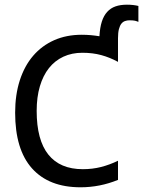

<svg xmlns="http://www.w3.org/2000/svg" viewBox="-20 -795 613 823"><path d="M485.8 -23.9V-106C462.4 -94.6 438.3 -85.7 413.6 -79.3C388.8 -73 362.6 -69.8 335 -69.8C269.9 -69.8 220.6 -90.7 187.3 -132.3C153.9 -174 137.2 -236.5 137.2 -319.8C137.2 -359.2 141.8 -394.3 150.9 -425C160 -455.8 173 -481.9 189.9 -503.2C206.9 -524.5 227.5 -540.8 251.7 -552C276 -563.2 303.1 -568.8 333 -568.8C362.6 -568.8 389.6 -565.5 414.1 -558.8C438.5 -552.2 462.4 -542.5 485.8 -529.8V-631.3C485.8 -647 487.1 -659.8 489.7 -669.9C492.4 -680 495.8 -687.8 500.2 -693.4C504.6 -698.9 509.8 -702.7 515.9 -704.8C521.9 -706.9 528.2 -708 534.7 -708C540.2 -708 544.9 -707.8 548.8 -707.5C552.7 -707.2 556.1 -706.7 558.8 -706.1C561.6 -705.4 564 -704.7 566.2 -703.9C568.3 -703 570.6 -702.1 573.2 -701.2V-769.5C566.4 -771.2 559.1 -772.5 551.3 -773.4C543.5 -774.4 534.3 -774.9 523.9 -774.9C505.4 -774.9 489.1 -772.5 475.1 -767.6C461.1 -762.7 449.2 -754.9 439.5 -744.1C429.7 -733.4 422 -719.5 416.5 -702.4C411 -685.3 407.6 -664.4 406.2 -639.6C394.2 -641.6 381.9 -643.1 369.4 -644.3C356.9 -645.4 343.8 -646 330.1 -646C286.5 -646 247.1 -638.2 211.9 -622.6C176.8 -606.9 146.8 -584.7 122.1 -555.9C97.3 -527.1 78.3 -492 64.9 -450.7C51.6 -409.3 44.9 -363.1 44.9 -312C44.9 -206.5 69.1 -126.9 117.4 -73C165.8 -19.1 235 7.8 325.2 7.8C380.5 7.8 434.1 -2.8 485.8 -23.9Z"/></svg>

Font: CodeNewRoman Nerd Font Mono
Style: Regular
Weight: 400
Monospace: yes
Designer: Sam Radian
Foundry: Code New Roman
Version: Version 2.00 November 29, 2014;Nerd Fonts 3.2.1